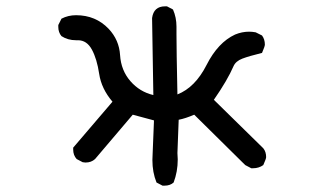

<svg xmlns="http://www.w3.org/2000/svg" viewBox="-20 -576 1040 606"><path d="M499 10H493L474 0Q461 -32 461 -71L462 -97L466 -196L399 -214L280 -74Q268 -63 250 -63L241 -64L222 -74Q211 -86 211 -104V-110L335 -255Q300 -296 293 -343Q286 -390 270 -419.5Q254 -449 226 -449H220Q194 -449 174 -462Q164 -474 164 -491V-497L174 -517Q195 -528 220 -528Q282 -528 323 -485Q356 -450 359 -402Q362 -354 391.5 -320Q421 -286 464 -276L460 -519Q465 -556 501 -556H507L526 -546Q537 -521 537 -492V-468Q537 -419 540 -278Q596 -300 632 -371Q668 -442 722 -467Q744 -476 766 -476Q776 -476 787 -474L807 -464Q816 -452 816 -435Q816 -430 807 -409Q766 -399 745 -391Q724 -383 717 -367Q698 -323 655 -261L811 -108Q820 -97 820 -80Q820 -75 811 -55Q797 -45 779 -45H773L754 -55L593 -214Q565 -202 544 -198L540 -93L541 -73Q541 -34 528 0Q517 10 499 10Z"/></svg>

Font: Xiaolai SC
Style: Regular
Weight: 400
Designer: Nozomi Seto 瀬戸のぞみ
Version: Version 3.11;December 4, 2020;FontCreator 13.0.0.2613 64-bit